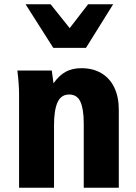

<svg xmlns="http://www.w3.org/2000/svg" viewBox="-20 -881 640 901"><path d="M61.5 -550H223L231 -490Q258 -528 288.8 -544.5Q319.5 -561 362.5 -561Q415.5 -561 455 -538Q494.5 -515 516 -471Q537.5 -427 537.5 -366V0H373V-301.5Q373 -369 357.5 -403.2Q342 -437.5 304.5 -437.5Q266.5 -437.5 250 -400.8Q233.5 -364 233.5 -293.5V0H69.5V-437Q69.5 -486 61.5 -550ZM100 -861H217.5L307 -749L393.5 -861H511L383.5 -656.5H230Z"/></svg>

Font: JuliaMono Black
Style: Regular
Weight: 900
Monospace: yes
Designer: cormullion
Foundry: corm
Version: Version 0.054; ttfautohint (v1.8.4)